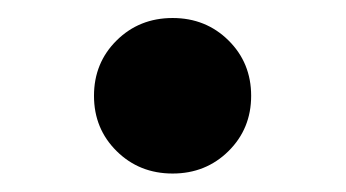

<svg xmlns="http://www.w3.org/2000/svg" viewBox="-20 -449 378 210"><path d="M168.8 -259.2Q132.4 -259.2 107.6 -283.7Q82.8 -308.2 82.8 -344.2Q82.8 -380.3 107.6 -404.8Q132.4 -429.3 168.8 -429.3Q205.1 -429.3 229.9 -404.8Q254.7 -380.3 254.7 -344.2Q254.7 -308.2 229.9 -283.7Q205.1 -259.2 168.8 -259.2Z"/></svg>

Font: Inter V
Style: 
Weight: 400
Designer: Rasmus Andersson
Foundry: rsms
Version: Version 4.000;git-a3f224843